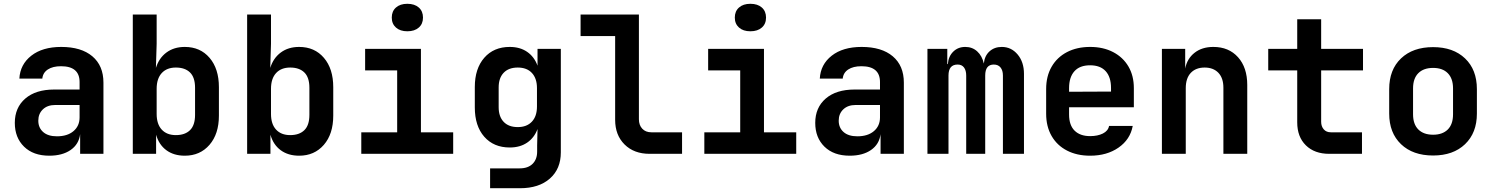

<svg xmlns="http://www.w3.org/2000/svg" viewBox="-20 -806 7829 1006"><path d="M238.3 9.8Q154.3 9.8 106 -37.6Q57.6 -85 57.6 -162.1Q57.6 -242.2 112.5 -289.6Q167.5 -336.9 263.7 -336.9H397V-376Q397 -459 299.8 -459Q256.3 -459 230.5 -441.9Q204.6 -424.8 201.7 -394H81.5Q85.4 -468.3 144 -514.2Q202.6 -560.1 300.8 -560.1Q405.8 -560.1 463.9 -511Q522 -461.9 522 -373V0H399.9V-103Q393.1 -49.8 349.9 -20Q306.6 9.8 238.3 9.8ZM278.3 -91.8Q333 -91.8 365 -118.9Q397 -146 397 -190.9V-255.9H269.5Q228.5 -255.9 204.6 -232.9Q180.7 -210 180.7 -173.8Q180.7 -136.7 206.1 -114.3Q231.4 -91.8 278.3 -91.8Z M948.2 9.8Q890.6 9.8 851.6 -19Q812.5 -47.9 797.9 -100.1V0H675.8V-730H800.8V-576.2L796.9 -450.2Q813 -502 852.3 -531Q891.6 -560.1 948.2 -560.1Q1029.3 -560.1 1078.1 -502.9Q1127 -445.8 1127 -349.1V-200.2Q1127 -104 1077.6 -47.1Q1028.3 9.8 948.2 9.8ZM901.4 -98.1Q949.2 -98.1 975.6 -124Q1002 -149.9 1002 -204.1V-346.2Q1002 -400.4 975.6 -426.3Q949.2 -452.1 901.4 -452.1Q854 -452.1 827.4 -423.1Q800.8 -394 800.8 -340.8V-209Q800.8 -155.8 827.4 -127Q854 -98.1 901.4 -98.1Z M1547.4 9.8Q1489.7 9.8 1450.7 -19Q1411.6 -47.9 1397 -100.1V0H1274.9V-730H1399.9V-576.2L1396 -450.2Q1412.1 -502 1451.4 -531Q1490.7 -560.1 1547.4 -560.1Q1628.4 -560.1 1677.2 -502.9Q1726.1 -445.8 1726.1 -349.1V-200.2Q1726.1 -104 1676.8 -47.1Q1627.4 9.8 1547.4 9.8ZM1500.5 -98.1Q1548.3 -98.1 1574.7 -124Q1601.1 -149.9 1601.1 -204.1V-346.2Q1601.1 -400.4 1574.7 -426.3Q1548.3 -452.1 1500.5 -452.1Q1453.1 -452.1 1426.5 -423.1Q1399.9 -394 1399.9 -340.8V-209Q1399.9 -155.8 1426.5 -127Q1453.1 -98.1 1500.5 -98.1Z M2114.3 -642.1Q2076.7 -642.1 2054.7 -661.6Q2032.7 -681.2 2032.7 -713.9Q2032.7 -747.1 2054.7 -766.6Q2076.7 -786.1 2114.3 -786.1Q2152.3 -786.1 2174.3 -766.6Q2196.3 -747.1 2196.3 -713.9Q2196.3 -680.7 2174.3 -661.6Q2152.3 -642.1 2114.3 -642.1ZM1873 0V-112.8H2061V-437H1893.1V-549.8H2185.5V-112.8H2354.5V0Z M2547.9 180.2V76.2H2702.6Q2746.6 76.2 2770.5 52.5Q2794.4 28.8 2794.4 -11.2V-43.9L2796.4 -129.9Q2779.3 -84 2741.9 -58.6Q2704.6 -33.2 2650.9 -33.2Q2566.9 -33.2 2517.3 -89.6Q2467.8 -146 2467.8 -243.2V-350.1Q2467.8 -446.3 2517.3 -503.2Q2566.9 -560.1 2650.9 -560.1Q2704.6 -560.1 2741.9 -534.4Q2779.3 -508.8 2796.4 -461.9V-549.8H2918.5V-7.8Q2918.5 79.1 2861.1 129.6Q2803.7 180.2 2704.6 180.2ZM2692.9 -140.1Q2740.2 -140.1 2766.8 -168.5Q2793.5 -196.8 2793.5 -248V-344.2Q2793.5 -395 2767.1 -423.6Q2740.7 -452.1 2692.9 -452.1Q2645 -452.1 2618.9 -424.6Q2592.8 -397 2592.8 -348.1V-244.1Q2592.8 -195.3 2618.9 -167.7Q2645 -140.1 2692.9 -140.1Z M3383.8 0Q3301.8 0 3252.4 -49.1Q3203.1 -98.1 3203.1 -178.2V-617.2H3022V-730H3327.6V-181.2Q3327.6 -150.4 3345.2 -131.6Q3362.8 -112.8 3392.6 -112.8H3553.7V0Z M3911.6 -642.1Q3874 -642.1 3852.1 -661.6Q3830.1 -681.2 3830.1 -713.9Q3830.1 -747.1 3852.1 -766.6Q3874 -786.1 3911.6 -786.1Q3949.7 -786.1 3971.7 -766.6Q3993.7 -747.1 3993.7 -713.9Q3993.7 -680.7 3971.7 -661.6Q3949.7 -642.1 3911.6 -642.1ZM3670.4 0V-112.8H3858.4V-437H3690.4V-549.8H3982.9V-112.8H4151.9V0Z M4432.1 9.8Q4348.1 9.8 4299.8 -37.6Q4251.5 -85 4251.5 -162.1Q4251.5 -242.2 4306.4 -289.6Q4361.3 -336.9 4457.5 -336.9H4590.8V-376Q4590.8 -459 4493.7 -459Q4450.2 -459 4424.3 -441.9Q4398.4 -424.8 4395.5 -394H4275.4Q4279.3 -468.3 4337.9 -514.2Q4396.5 -560.1 4494.6 -560.1Q4599.6 -560.1 4657.7 -511Q4715.8 -461.9 4715.8 -373V0H4593.8V-103Q4586.9 -49.8 4543.7 -20Q4500.5 9.8 4432.1 9.8ZM4472.2 -91.8Q4526.9 -91.8 4558.8 -118.9Q4590.8 -146 4590.8 -190.9V-255.9H4463.4Q4422.4 -255.9 4398.4 -232.9Q4374.5 -210 4374.5 -173.8Q4374.5 -136.7 4399.9 -114.3Q4425.3 -91.8 4472.2 -91.8Z M4839.4 0V-549.8H4943.4V-470.2H4946.3Q4949.2 -510.3 4974.4 -535.2Q4999.5 -560.1 5037.6 -560.1Q5074.7 -560.1 5100.3 -536.6Q5126 -513.2 5134.8 -473.1Q5138.7 -513.2 5164.3 -536.6Q5189.9 -560.1 5229 -560.1Q5278.8 -560.1 5312 -520.5Q5345.2 -481 5345.2 -418.9V0H5234.9V-410.2Q5234.9 -437 5222.4 -452.4Q5210 -467.8 5187 -467.8Q5142.1 -467.8 5142.1 -410.2V0H5042.5V-410.2Q5042.5 -437 5031 -452.4Q5019.5 -467.8 4997.6 -467.8Q4949.7 -467.8 4949.7 -410.2V0Z M5691.9 9.8Q5622.6 9.8 5570.6 -17.1Q5518.6 -43.9 5490 -93.5Q5461.4 -143.1 5461.4 -210V-339.8Q5461.4 -406.7 5490 -456.3Q5518.6 -505.9 5570.6 -533Q5622.6 -560.1 5691.9 -560.1Q5760.7 -560.1 5812.5 -533Q5864.3 -505.9 5892.6 -457.5Q5920.9 -409.2 5920.9 -344.2V-244.1H5581.5V-206.1Q5581.5 -149.9 5610.6 -121.3Q5639.6 -92.8 5691.9 -92.8Q5731 -92.8 5758.5 -106.4Q5786.1 -120.1 5791 -146H5915Q5901.9 -75.2 5840.8 -32.7Q5779.8 9.8 5691.9 9.8ZM5581.5 -344.2V-325.2L5801.3 -326.2V-345.2Q5801.3 -402.3 5773.2 -433.1Q5745.1 -463.9 5691.9 -463.9Q5637.2 -463.9 5609.4 -432.6Q5581.5 -401.4 5581.5 -344.2Z M6067.9 0V-549.8H6189.9V-446.8Q6199.7 -498.5 6238.8 -529.3Q6277.8 -560.1 6337.4 -560.1Q6418.5 -560.1 6466.8 -506.1Q6515.1 -452.1 6515.1 -360.8V0H6390.1V-346.2Q6390.1 -397 6363.8 -424.6Q6337.4 -452.1 6292 -452.1Q6245.6 -452.1 6219.2 -424.1Q6192.9 -396 6192.9 -344.2V0Z M6944.3 0Q6867.7 0 6822.3 -44.4Q6776.9 -88.9 6776.9 -165V-437H6625V-549.8H6776.9V-705.1H6902.3V-549.8H7121.6V-437H6902.3V-168Q6902.3 -144 6915.8 -128.4Q6929.2 -112.8 6953.1 -112.8H7116.2V0Z M7488.8 8.8Q7382.8 8.8 7320.8 -50.5Q7258.8 -109.9 7258.8 -210.9V-338.9Q7258.8 -440.9 7320.8 -500Q7382.8 -559.1 7488.8 -559.1Q7594.2 -559.1 7656.2 -500Q7718.3 -440.9 7718.3 -338.9V-210.9Q7718.3 -109.9 7656.2 -50.5Q7594.2 8.8 7488.8 8.8ZM7488.8 -100.1Q7538.1 -100.1 7565.7 -127.4Q7593.3 -154.8 7593.3 -207V-342.8Q7593.3 -394.5 7565.9 -422.4Q7538.6 -450.2 7488.8 -450.2Q7439 -450.2 7411.4 -422.6Q7383.8 -395 7383.8 -342.8V-207Q7383.8 -155.3 7411.4 -127.7Q7439 -100.1 7488.8 -100.1Z"/></svg>

Font: UDEV Gothic 35
Style: Bold
Weight: 700
Version: v2.1.0; ttfautohint (v1.8.4.7-5d5b-dirty) -l 6 -r 45 -G 200 